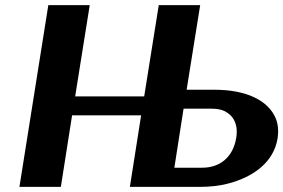

<svg xmlns="http://www.w3.org/2000/svg" viewBox="-20 -731 1108 751"><path d="M56 0H218L262 -280H532L488 0H759C801 0 840 -4 876 -14C969 -39 1051 -95 1066 -191C1070 -218 1068 -244 1059 -267C1030 -338 944 -380 819 -380H710L763 -711H601L544 -354H274L331 -711H169ZM662 -75 698 -306H807C827 -306 844 -303 857 -297C891 -281 913 -247 904 -192C892 -117 841 -75 771 -75Z"/></svg>

Font: Aerodynamic
Style: BdObl
Weight: 500
Designer: Google
Version: Version 2.000980; 2014